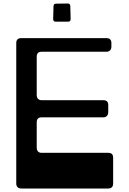

<svg xmlns="http://www.w3.org/2000/svg" viewBox="-20 -1078 740 1098"><path d="M299 -954H369C379 -954 384 -959 384 -969L382 -1043C382 -1053 377 -1058 367 -1058L301 -1057C291 -1057 286 -1052 286 -1042L284 -969C284 -959 289 -954 299 -954ZM102 0H599C618 0 627 -11 627 -28V-176C627 -195 618 -204 599 -204H218C200 -204 190 -215 190 -234V-379C190 -398 200 -407 218 -407H571C588 -407 599 -418 599 -437V-477C599 -496 590 -505 571 -505H218C200 -505 190 -516 190 -535V-754C190 -773 200 -782 218 -782H588C606 -782 617 -793 617 -811V-832C617 -851 607 -860 588 -860H102C83 -860 73 -851 73 -832V-28C73 -11 83 0 102 0Z"/></svg>

Font: OpenDyslexic3
Style: Regular
Weight: 400
Designer: Abelardo Gonzalez
Version: Version 3.001;PS 003.001;hotconv 1.0.88;makeotf.lib2.5.64775